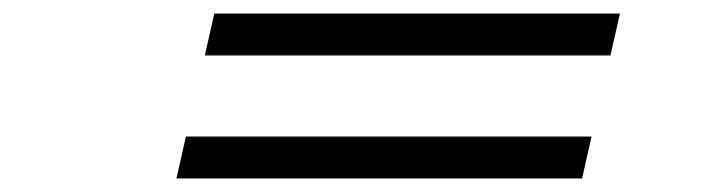

<svg xmlns="http://www.w3.org/2000/svg" viewBox="-20 -442 1040 284"><path d="M283 -360 297 -422H897L883 -360ZM241 -178 255 -240H855L841 -178Z"/></svg>

Font: Perun
Style: Bold Italic
Weight: 700
Italic angle: -12°
Foundry: Copyright (c) Stefan Peev, Context Ltd, 2016
Version: Version 1.027